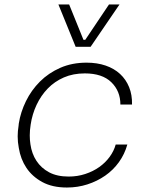

<svg xmlns="http://www.w3.org/2000/svg" viewBox="-20 -821 642 858"><path d="M279 17Q214 17 169 -7.5Q124 -32 98 -71Q72 -110 64 -160Q59 -186 59 -212Q59 -235 63 -259L64 -269Q72 -320 96 -369Q120 -418 158.5 -456.5Q197 -495 249.5 -518Q302 -541 367 -541Q414 -541 452 -528Q490 -515 516.5 -490.5Q543 -466 557 -431.5Q571 -397 570 -354H518Q518 -414 477.5 -453.5Q437 -493 359 -493Q307 -493 265.5 -475Q224 -457 193.5 -425.5Q163 -394 143.5 -352.5Q124 -311 117 -264Q113 -239 113 -216Q113 -195 116 -176Q122 -134 143 -102Q164 -70 199.5 -51Q235 -32 287 -32Q326 -32 361 -43.5Q396 -55 423.5 -74.5Q451 -94 470 -120Q489 -146 497 -175H549Q537 -132 511.5 -96.5Q486 -61 450 -36Q414 -11 370.5 3Q327 17 279 17ZM318 -612 241 -801H289L353 -643H361L467 -801H514L385 -612Z"/></svg>

Font: Sora ExtraLight
Style: Italic
Weight: 200
Designer: Jonathan Barnbrook, Juli√°n Moncada
Version: Version 1.000